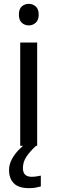

<svg xmlns="http://www.w3.org/2000/svg" viewBox="-20 -757 298 997"><path d="M130 -737Q150 -737 165.5 -723.5Q181 -710 181 -681Q181 -653 165.5 -639Q150 -625 130 -625Q108 -625 93 -639Q78 -653 78 -681Q78 -710 93 -723.5Q108 -737 130 -737ZM173 -536V0H85V-536ZM99 116Q99 161 144 161Q161 161 172.5 158.5Q184 156 192 155V211Q178 215 164 217.5Q150 220 130 220Q77 220 52 195Q27 170 27 126Q27 97 41.5 70Q56 43 77.5 21Q99 -1 119 -15L167 0Q133 32 116 58.5Q99 85 99 116Z"/></svg>

Font: Noto Sans Mandaic
Style: Regular
Weight: 400
Designer: Monotype Design Team
Foundry: Monotype Imaging Inc.
Version: Version 2.002; ttfautohint (v1.8.4.7-5d5b)